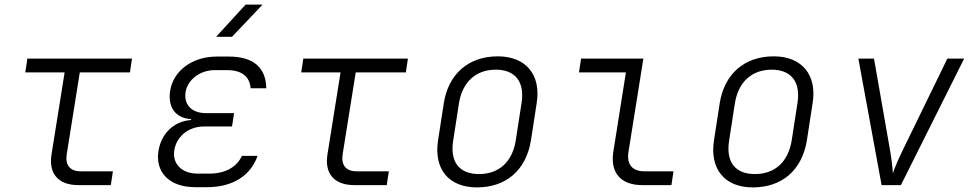

<svg xmlns="http://www.w3.org/2000/svg" viewBox="-20 -805 4240 835"><path d="M321 0H462L471 -60H330C285 -60 263 -87 270 -133L327 -490H545L554 -550H99L90 -490H261L204 -133C191 -49 234 0 321 0Z M920 -645H989L1122 -785H1048ZM881 9C994 9 1071 -43 1100 -127H1032C1011 -81 963 -50 891 -50H839C770 -50 729 -93 738 -151C747 -211 799 -255 868 -255H989L998 -313H876C813 -313 779 -350 787 -404C795 -458 850 -500 913 -500H967C1036 -500 1066 -469 1070 -421H1138C1137 -507 1086 -559 976 -559H922C816 -559 734 -497 720 -411C709 -340 742 -291 811 -287V-283C735 -278 681 -223 669 -148C655 -55 717 9 829 9Z M1521 0H1662L1671 -60H1530C1485 -60 1463 -87 1470 -133L1527 -490H1745L1754 -550H1299L1290 -490H1461L1404 -133C1391 -49 1434 0 1521 0Z M2054 10C2182 10 2268 -66 2289 -194L2314 -356C2334 -480 2267 -560 2145 -560C2017 -560 1930 -483 1910 -356L1885 -194C1866 -69 1932 10 2054 10ZM2063 -48C1977 -48 1936 -101 1951 -194L1976 -356C1991 -449 2050 -502 2136 -502C2221 -502 2263 -449 2248 -356L2223 -194C2208 -101 2150 -48 2063 -48Z M2773 0H2900L2909 -60H2782C2730 -60 2705 -90 2713 -143L2778 -550H2507L2498 -490H2702L2647 -143C2634 -53 2680 0 2773 0Z M3254 10C3382 10 3468 -66 3489 -194L3514 -356C3534 -480 3467 -560 3345 -560C3217 -560 3130 -483 3110 -356L3085 -194C3066 -69 3132 10 3254 10ZM3263 -48C3177 -48 3136 -101 3151 -194L3176 -356C3191 -449 3250 -502 3336 -502C3421 -502 3463 -449 3448 -356L3423 -194C3408 -101 3350 -48 3263 -48Z M3814 0H3898L4173 -550H4100L3908 -156C3889 -117 3870 -74 3863 -51C3862 -74 3857 -117 3850 -156L3781 -550H3713Z"/></svg>

Font: JetBrains Mono ExtraLight
Style: Italic
Weight: 240
Italic angle: -9°
Monospace: yes
Designer: Philipp Nurullin, Konstantin Bulenkov
Foundry: JetBrains
Version: Version 2.305